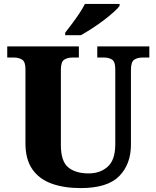

<svg xmlns="http://www.w3.org/2000/svg" viewBox="-20 -951 799 981"><path d="M392 10Q307 10 243.5 -13Q180 -36 145 -86.5Q110 -137 110 -219V-598Q110 -636 92.5 -646.5Q75 -657 52 -657H17V-714H383V-657H349Q325 -657 308 -646Q291 -635 291 -594V-210Q291 -127 328.5 -96Q366 -65 433 -65Q492 -65 530.5 -99.5Q569 -134 569 -214V-598Q569 -636 552.5 -646.5Q536 -657 512 -657H477V-714H743V-657H707Q683 -657 666 -646Q649 -635 649 -594V-212Q649 -112 589 -51Q529 10 392 10ZM313 -784Q328 -803 347.5 -829Q367 -855 385 -882Q403 -909 414 -931H591V-921Q582 -908 559.5 -888Q537 -868 508 -846Q479 -824 448.5 -804.5Q418 -785 393 -771H313Z"/></svg>

Font: Noto Serif Tamil ExtraBold
Style: Regular
Weight: 800
Designer: Indian Type Foundry, Tom Grace, and the Monotype Design Team
Foundry: Monotype Imaging Inc.
Version: Version 2.004; ttfautohint (v1.8.4.7-5d5b)